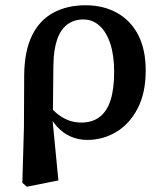

<svg xmlns="http://www.w3.org/2000/svg" viewBox="-20 -518 619 730"><path d="M65 177 71 -34 72 -233Q73 -324 101.5 -382.5Q130 -441 182.5 -469.5Q235 -498 305 -498Q374 -498 426 -468.5Q478 -439 506 -384Q534 -329 534 -250Q534 -164 503 -105Q472 -46 421.5 -16Q371 14 312 14Q278 14 248.5 1Q219 -12 196 -37.5Q173 -63 158 -100H149L159 -125Q181 -98 201.5 -82.5Q222 -67 243.5 -59.5Q265 -52 290 -52Q331 -52 359 -73.5Q387 -95 400.5 -137.5Q414 -180 414 -245Q414 -307 399.5 -351.5Q385 -396 358.5 -420Q332 -444 297 -444Q262 -444 236.5 -425.5Q211 -407 197.5 -368.5Q184 -330 183 -271L181 -78L179 -69L202 168L82 192Z"/></svg>

Font: Source Serif 4 18pt SemiBold
Style: Regular
Weight: 600
Designer: Frank Grießhammer
Foundry: Adobe Systems Incorporated
Version: Version 4.004;hotconv 1.0.116;makeotfexe 2.5.65601